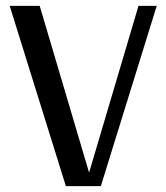

<svg xmlns="http://www.w3.org/2000/svg" viewBox="-20 -633 564 653"><path d="M513 -613 323 0H204L13 -613H115L283 -46L451 -613Z"/></svg>

Font: Arya
Style: Regular
Weight: 400
Designer: Eduardo Rodriguez Tunni, Modular Infotech
Foundry: Eduardo Rodriguez Tunni, Modular Infotech
Version: Version 1.002